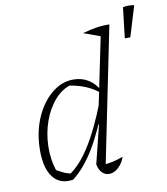

<svg xmlns="http://www.w3.org/2000/svg" viewBox="-89 -880 834 960"><g transform="rotate(-10 328.5 -400.0)"><path d="M374 -22 364 -45Q390 -45 416 -51Q442 -57 468 -67Q461 -45 448 -28.5Q435 -12 419.5 -3Q404 6 388 6Q367 6 352 -9.5Q337 -25 332 -52L380 -246L376 -248L473 -718L518 -730ZM205 3Q140 14 103.5 -31Q67 -76 67 -170Q67 -236 84.5 -293.5Q102 -351 133.5 -395.5Q165 -440 205.5 -465Q246 -490 292 -490Q334 -490 367 -470Q400 -450 419 -414L418 -399Q356 -453 251 -466L280 -467Q231 -454 193.5 -411.5Q156 -369 134.5 -308.5Q113 -248 111.5 -180.5Q110 -113 132 -49L108 -72Q133 -56 157 -44Q181 -32 210 -27L186 -22Q244 -57 297.5 -141Q351 -225 403 -360L419 -350Q369 -215 317.5 -129.5Q266 -44 205 3ZM474 -676 381 -710Q421 -721 453 -726Q485 -731 518 -730ZM495 -756H496V-755ZM582 -648 600 -803Q630 -809 657 -803L610 -648Z"/></g></svg>

Font: Piazzolla Thin Thin
Style: Italic
Weight: 250
Italic angle: -11.3°
Version: Version 2.005